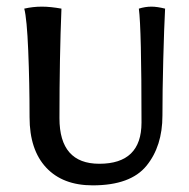

<svg xmlns="http://www.w3.org/2000/svg" viewBox="-20 -553 569 578"><path d="M69 -200Q69 -303 65 -400Q61 -497 53 -527Q79 -533 106 -533Q132 -533 165 -527Q159 -381 159 -197Q159 -60 279 -60Q406 -60 406 -184Q406 -467 398 -527Q417 -533 436 -533Q453 -533 477 -527Q474 -470 471.5 -374Q469 -278 469 -205Q469 -113 421 -54Q373 5 259 5Q169 5 119 -48.5Q69 -102 69 -200Z"/></svg>

Font: Mirza
Style: Regular
Weight: 400
Designer: Arabic design by Kourosh Beigpour, Latin design by Eduardo Tunni, engineering by Lasse Fister
Version: Version 1.0010g